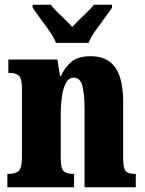

<svg xmlns="http://www.w3.org/2000/svg" viewBox="-20 -786 610 806"><path d="M11 0V-56H15Q44 -56 58 -68Q72 -80 72 -124V-416Q72 -457 59 -468.5Q46 -480 19 -480H15V-536H221L232 -467H236Q252 -503 279.5 -526.5Q307 -550 362 -550Q429 -550 463 -504Q497 -458 497 -357V-126Q497 -80 507.5 -68Q518 -56 546 -56H550V0H335V-325Q335 -389 326 -424.5Q317 -460 290 -460Q269 -460 257 -438Q245 -416 240 -381Q235 -346 235 -306V-121Q235 -79 247.5 -67.5Q260 -56 288 -56H291V0ZM215 -606Q206 -629 187.5 -655.5Q169 -682 149.5 -708Q130 -734 117 -753V-766H193Q202 -754 218.5 -737.5Q235 -721 253 -704Q271 -687 283 -673Q296 -687 313.5 -704Q331 -721 348 -737.5Q365 -754 374 -766H450V-753Q437 -734 417.5 -708Q398 -682 379.5 -655.5Q361 -629 352 -606Z"/></svg>

Font: Noto Serif Sinhala ExtraCondensed Black
Style: Regular
Weight: 900
Width: 2
Designer: Jelle Bosma - Monotype Design Team
Foundry: Monotype Imaging Inc.
Version: Version 2.007; ttfautohint (v1.8.4.7-5d5b)